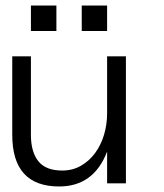

<svg xmlns="http://www.w3.org/2000/svg" viewBox="-20 -657 586 688"><path d="M23.9 -455.1H90.8V-173.8Q90.8 -112.8 117.4 -79.3Q144 -45.9 203.1 -45.9Q240.2 -45.9 270 -63Q299.8 -80.1 320.8 -108.6Q341.8 -137.2 352.8 -174.1Q363.8 -210.9 363.8 -251V-455.1H431.2V0H363.8V-113.8Q315.9 11.2 191.9 11.2Q23.9 11.2 23.9 -173.8ZM363.8 -545.9H272.9V-637.2H363.8ZM182.1 -545.9H90.8V-637.2H182.1Z"/></svg>

Font: Anonymous Pro
Style: Regular
Weight: 400
Monospace: yes
Designer: Mark Simonson
Version: Version 1.003